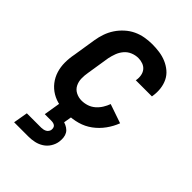

<svg xmlns="http://www.w3.org/2000/svg" viewBox="-220 -624 939 939"><g transform="rotate(45 250.0 -154.0)"><path d="M215 8Q185 8 156 2.5Q127 -3 102.5 -17.5Q78 -32 60.5 -54.5Q43 -77 34.5 -104.5Q26 -132 26 -162Q26 -192 32 -222L51 -342Q55 -367 63.5 -391.5Q72 -416 86.5 -438Q101 -460 121.5 -478.5Q142 -497 165.5 -508Q189 -519 214.5 -523.5Q240 -528 265 -528Q290 -528 315 -524.5Q340 -521 362.5 -511.5Q385 -502 403.5 -486.5Q422 -471 432.5 -449.5Q443 -428 446 -403Q449 -378 445 -352Q445 -350 444.5 -348.5Q444 -347 444 -346H332Q333 -347 333 -347.5Q333 -348 333 -349Q336 -365 333 -381.5Q330 -398 320.5 -409.5Q311 -421 296 -426.5Q281 -432 265 -432Q245 -432 225.5 -424Q206 -416 192.5 -400Q179 -384 172 -365Q165 -346 161 -327L142 -207Q138 -185 138.5 -164Q139 -143 148 -125Q157 -107 175.5 -97.5Q194 -88 215 -88Q234 -88 252.5 -94Q271 -100 286 -113Q301 -126 311.5 -143Q322 -160 328 -177L427 -143Q415 -111 394 -82Q373 -53 344.5 -32Q316 -11 282 -1.5Q248 8 215 8ZM57 220 70 145H170Q176 145 183 143.5Q190 142 196 139Q202 136 206.5 130Q211 124 212 118Q213 111 211.5 104Q210 97 205 93Q200 89 193.5 87.5Q187 86 180 86H135L149 0H238L230 47Q243 51 254.5 58.5Q266 66 272.5 77Q279 88 280.5 102Q282 116 280 131Q277 151 265.5 169.5Q254 188 236 199.5Q218 211 197.5 215.5Q177 220 157 220Z"/></g></svg>

Font: Iosevka SS04
Style: Bold Italic
Weight: 700
Italic angle: -9°
Monospace: yes
Designer: Belleve Invis
Foundry: Belleve Invis
Version: Version 19.0.0; ttfautohint (v1.8.4)